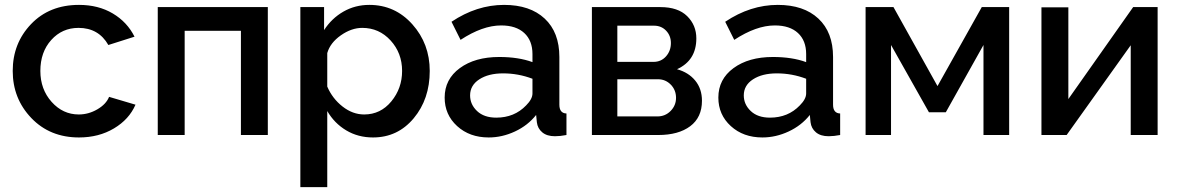

<svg xmlns="http://www.w3.org/2000/svg" viewBox="-20 -552 4818 785"><path d="M303 10Q184 10 108 -69.5Q32 -149 32 -262Q32 -375 107 -453.5Q182 -532 303 -532Q382 -532 441 -497Q500 -462 530 -402L423 -368Q383 -438 301 -438Q234 -438 189.5 -388.5Q145 -339 145 -262Q145 -187 191 -135.5Q237 -84 302 -84Q342 -84 378 -105Q414 -126 426 -156L534 -124Q508 -64 446 -27Q384 10 303 10Z M625 0V-523H1075V0H965V-426H735V0Z M1318 -98V213H1208V-523H1305V-429Q1336 -477 1384 -504.5Q1432 -532 1490 -532Q1595 -532 1666 -452.5Q1737 -373 1737 -262Q1737 -147 1671.5 -68.5Q1606 10 1505 10Q1444 10 1395.5 -19Q1347 -48 1318 -98ZM1624 -262Q1624 -335 1577 -386.5Q1530 -438 1461 -438Q1417 -438 1373.5 -407.5Q1330 -377 1318 -335V-198Q1339 -149 1380.5 -116.5Q1422 -84 1469 -84Q1536 -84 1580 -137.5Q1624 -191 1624 -262Z M1798 -153Q1798 -228 1860 -273.5Q1922 -319 2021 -319Q2100 -319 2157 -298V-331Q2157 -386 2123.5 -417Q2090 -448 2029 -448Q1953 -448 1863 -389L1826 -463Q1929 -532 2041 -532Q2147 -532 2207 -476Q2267 -420 2267 -319V-124Q2267 -89 2296 -88V0Q2270 5 2249 5Q2216 5 2197 -11Q2178 -27 2175 -52L2172 -82Q2138 -39 2085.5 -14.5Q2033 10 1978 10Q1900 10 1849 -36.5Q1798 -83 1798 -153ZM2131 -121Q2157 -147 2157 -170V-230Q2099 -252 2037 -252Q1977 -252 1939.5 -227.5Q1902 -203 1902 -162Q1902 -125 1930.5 -98Q1959 -71 2009 -71Q2083 -71 2131 -121Z M2400 0V-523H2680Q2752 -523 2789.5 -486Q2827 -449 2827 -395Q2827 -305 2748 -269Q2795 -256 2822.5 -222.5Q2850 -189 2850 -140Q2850 -72 2802 -36Q2754 0 2671 0ZM2504 -299H2652Q2683 -299 2703 -321.5Q2723 -344 2723 -376Q2723 -406 2703.5 -426.5Q2684 -447 2654 -447H2504ZM2504 -76H2668Q2700 -76 2722 -98.5Q2744 -121 2744 -152Q2744 -184 2722.5 -206Q2701 -228 2670 -228H2504Z M2917 -153Q2917 -228 2979 -273.5Q3041 -319 3140 -319Q3219 -319 3276 -298V-331Q3276 -386 3242.5 -417Q3209 -448 3148 -448Q3072 -448 2982 -389L2945 -463Q3048 -532 3160 -532Q3266 -532 3326 -476Q3386 -420 3386 -319V-124Q3386 -89 3415 -88V0Q3389 5 3368 5Q3335 5 3316 -11Q3297 -27 3294 -52L3291 -82Q3257 -39 3204.5 -14.5Q3152 10 3097 10Q3019 10 2968 -36.5Q2917 -83 2917 -153ZM3250 -121Q3276 -147 3276 -170V-230Q3218 -252 3156 -252Q3096 -252 3058.5 -227.5Q3021 -203 3021 -162Q3021 -125 3049.5 -98Q3078 -71 3128 -71Q3202 -71 3250 -121Z M3519 0V-523H3633L3813 -200L3994 -523H4106V0H4001V-368L3847 -93H3778L3623 -368V0Z M4238 0V-522H4348V-147L4613 -523H4713V0H4603V-367L4341 0Z"/></svg>

Font: Raleway-v4020 SemiBold
Style: Regular
Weight: 600
Designer: Matt McInerney, Pablo Impallari, Rodrigo Fuenzalida
Foundry: Matt McInerney, Pablo Impallari, Rodrigo Fuenzalida
Version: Version 4.020;PS 004.020;hotconv 1.0.88;makeotf.lib2.5.64775